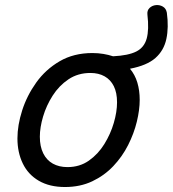

<svg xmlns="http://www.w3.org/2000/svg" viewBox="-20 -732 694 771"><path d="M241 19Q179 19 136 -6Q93 -31 71.5 -75.5Q50 -120 50 -176Q50 -229 69 -288.5Q88 -348 125.5 -400.5Q163 -453 219.5 -486Q276 -519 351 -519Q374 -519 395 -515.5Q416 -512 434 -506Q495 -509 527 -525Q559 -541 569 -577Q579 -613 572 -673Q570 -690 580.5 -700Q591 -710 606 -711.5Q621 -713 634 -705.5Q647 -698 650 -681Q658 -622 648 -575.5Q638 -529 604 -499Q570 -469 502 -456Q522 -432 531.5 -400.5Q541 -369 541 -331Q541 -291 529.5 -243.5Q518 -196 494.5 -149.5Q471 -103 435 -65Q399 -27 350.5 -4Q302 19 241 19ZM251 -61Q300 -61 337 -87Q374 -113 399 -153.5Q424 -194 437 -238.5Q450 -283 450 -321Q450 -360 437 -386Q424 -412 400 -425.5Q376 -439 343 -439Q293 -439 255 -413.5Q217 -388 191.5 -348Q166 -308 153 -264Q140 -220 140 -183Q140 -144 153.5 -116.5Q167 -89 192 -75Q217 -61 251 -61Z"/></svg>

Font: Playwrite DE LA
Style: Regular
Weight: 400
Designer: Veronika Burian, José Scaglione
Foundry: TypeTogether
Version: Version 1.002